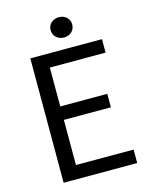

<svg xmlns="http://www.w3.org/2000/svg" viewBox="-122 -900 771 978"><g transform="rotate(-15 263.5 -410.5)"><path d="M227 -768C227 -736 252 -714 284 -714C316 -714 341 -736 341 -768C341 -799 316 -821 284 -821C252 -821 227 -799 227 -768ZM90 -656V0H478V-71H174V-309H422V-380H174V-585H468V-656Z"/></g></svg>

Font: Cambridge Sans
Style: Regular
Weight: 400
Version: Version 2.020;PS 002.020;hotconv 1.0.88;makeotf.lib2.5.64775